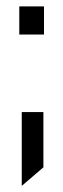

<svg xmlns="http://www.w3.org/2000/svg" viewBox="-20 -447 199 607"><path d="M48.8 -92.8H117.2V82L48.8 140.6ZM41 -426.8H119.1V-337.9H41Z"/></svg>

Font: Altinn-DIN Condensed
Style: Regular
Weight: 400
Width: 3
Designer: Charles Nix
Foundry: Altinn
Version: Version 2.00